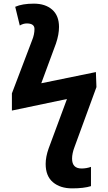

<svg xmlns="http://www.w3.org/2000/svg" viewBox="-20 -787 591 1047"><path d="M373 78.1Q373 131.8 424.8 131.8Q451.2 131.8 476.1 123V228Q437.5 240.2 373 240.2Q308.6 240.2 268.8 206.8Q229 173.3 229 106.9Q229 68.4 245.1 22.9L345.2 -247.1L44.9 -184.1V-277.8L154.8 -566.9Q168 -598.6 168 -628.9Q168 -659.2 126 -659.2Q106.9 -659.2 87.9 -647.9L63 -750Q101.6 -767.1 164.6 -767.1Q227.5 -767.1 264.6 -734.4Q301.8 -701.7 301.8 -640.1Q301.8 -598.6 285.2 -549.8L205.1 -333L502.9 -394L505.9 -312L386.2 15.1Q373 49.8 373 78.1Z"/></svg>

Font: NotoSans-Bold
Style: Bold
Weight: 700
Designer: Monotype Design team
Foundry: Monotype Imaging Inc.
Version: Version 1.04